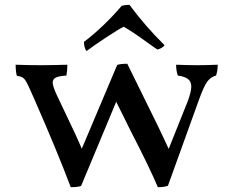

<svg xmlns="http://www.w3.org/2000/svg" viewBox="-20 -771 970 798"><path d="M885 -502Q885 -478 878 -457Q855 -451 840.5 -430.5Q826 -410 805 -351L678 1Q662 7 636 7Q601 -76 526 -221L463 -348L317 2Q303 7 274 7Q218 -142 120 -365Q100 -411 91.5 -427Q83 -443 74.5 -448.5Q66 -454 50 -456Q45 -474 45 -502Q101 -500 149 -500Q194 -500 260 -502Q260 -477 256 -457Q225 -455 212 -448.5Q199 -442 199 -428Q199 -413 216 -376Q231 -343 254 -296Q300 -201 320 -153L467 -501Q480 -506 509 -506Q529 -464 571 -380Q647 -228 681 -152L761 -352Q775 -391 775 -411Q775 -432 761.5 -442.5Q748 -453 719 -457Q712 -477 712 -502Q762 -500 800 -500Q837 -500 885 -502ZM329 -597Q368 -626 410.5 -667Q453 -708 486 -747Q501 -751 518 -751Q583 -663 664 -583Q654 -570 634 -565L597 -591Q530 -640 494 -660Q472 -649 419 -614Q366 -579 340 -559Q334 -565 331.5 -576Q329 -587 329 -597Z"/></svg>

Font: Vollkorn SC
Style: Regular
Weight: 400
Designer: Friedrich Althausen
Foundry: Friedrich Althausen
Version: Version 4.015